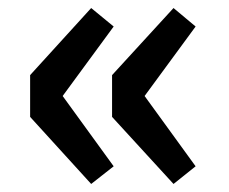

<svg xmlns="http://www.w3.org/2000/svg" viewBox="-20 -525 569 478"><path d="M207 -67 263 -111 136 -286 263 -459 207 -505 55 -338V-234ZM412 -67 467 -111 340 -286 467 -459 412 -505 259 -338V-234Z"/></svg>

Font: Noto Sans CJK TC
Style: Bold
Weight: 700
Designer: Ryoko NISHIZUKA 西塚涼子 (kana, bopomofo & ideographs); Paul D. Hunt (Latin, Greek & Cyrillic); Sandoll Communications 산돌커뮤니
Foundry: Adobe
Version: Version 2.004;hotconv 1.0.118;makeotfexe 2.5.65603